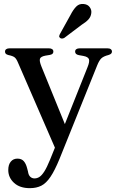

<svg xmlns="http://www.w3.org/2000/svg" viewBox="-20 -715 594 975"><path d="M319.5 -60 265 49 72 -395.5Q63.5 -416.5 54.2 -423.8Q45 -431 22.5 -435.5Q13 -438 9.2 -442.2Q5.5 -446.5 5.5 -453Q5.5 -461 11.5 -465.2Q17.5 -469.5 27.5 -469.5H229Q239.5 -469.5 245.2 -465.2Q251 -461 251 -453Q251 -446.5 247 -442.2Q243 -438 232.5 -436L211 -432.5Q187 -428 183 -416.8Q179 -405.5 190.5 -377ZM233.5 97.5 274 -2.5 287.5 -30 424 -372.5Q436 -401.5 431.8 -414Q427.5 -426.5 403 -431L380.5 -435Q370.5 -437 366 -441.5Q361.5 -446 361.5 -453Q361.5 -461 367.5 -465.2Q373.5 -469.5 383.5 -469.5H526.5Q537 -469.5 542.8 -465Q548.5 -460.5 548.5 -453Q548.5 -447 544.5 -442.8Q540.5 -438.5 530.5 -435.5Q506.5 -429.5 495.2 -419.2Q484 -409 473.5 -383L282 92.5Q258 151 236.2 183.2Q214.5 215.5 189.8 228Q165 240.5 131.5 240.5Q80.5 240.5 51.2 213.5Q22 186.5 22 148.5Q22 121 34.8 105.8Q47.5 90.5 68.5 90.5Q89.5 90.5 100.8 103.5Q112 116.5 117.5 138.5L122 155.5Q124.5 174 133.5 182.5Q142.5 191 155 191Q168.5 191 180.2 183.5Q192 176 205 155.8Q218 135.5 233.5 97.5ZM338 -639Q352 -666.5 367.5 -682Q383 -697.5 406 -694.5Q426 -692.5 436 -678.2Q446 -664 443.5 -648Q441.5 -630 429 -616.2Q416.5 -602.5 394.5 -589L306.5 -522.5Q301 -519.5 294.8 -519.2Q288.5 -519 284.5 -523Q279.5 -527 280.8 -532.5Q282 -538 285 -543.5Z"/></svg>

Font: Fraunces
Style: Regular
Weight: 400
Version: Version 1.000;[b76b70a41]